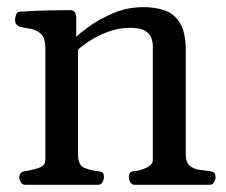

<svg xmlns="http://www.w3.org/2000/svg" viewBox="-20 -515 631 535"><path d="M50.3 0Q42 0 37.8 -7.3Q33.7 -14.6 33.7 -20Q33.7 -36.1 49.8 -38.1Q67.9 -40.5 87.2 -46.9Q106.4 -53.2 106.4 -69.3V-379.9Q106.4 -410.2 93.3 -421.4Q80.1 -432.6 63 -435.1Q45.9 -437.5 33.7 -440.9Q28.8 -443.4 25.4 -447.3Q22 -451.2 22 -460.4Q22 -466.3 24.9 -474.1Q27.8 -481.9 33.7 -482.4Q81.1 -485.4 119.4 -486.1Q157.7 -486.8 177.7 -486.8Q181.6 -486.8 186.5 -482.9Q191.4 -479 192.4 -467.3V-412.6Q201.2 -421.4 228.3 -441.2Q255.4 -460.9 294.9 -478Q334.5 -495.1 380.4 -495.1Q412.1 -495.1 438.7 -486.1Q465.3 -477.1 481.4 -450.9Q497.6 -424.8 497.6 -374V-85.4Q497.6 -62 509.3 -52.7Q521 -43.5 536.6 -41.7Q552.2 -40 564.5 -38.1Q572.8 -37.1 576.7 -33.9Q580.6 -30.8 580.6 -20Q580.6 -14.6 576.4 -7.3Q572.3 0 564 0H355.5Q347.2 0 343 -7.3Q338.9 -14.6 338.9 -20Q338.9 -27.8 341.8 -32.7Q344.7 -37.6 354 -38.1Q369.6 -39.1 387.7 -47.4Q405.8 -55.7 405.8 -69.3V-388.2Q405.8 -396.5 402.1 -408.2Q398.4 -419.9 385 -428.7Q371.6 -437.5 342.8 -437.5Q312.5 -437.5 284.2 -427.5Q255.9 -417.5 233.4 -403.3Q210.9 -389.2 197.3 -376.5V-85.4Q197.3 -54.2 215.6 -47.1Q233.9 -40 252 -38.1Q262.2 -37.1 265.9 -34.2Q269.5 -31.2 269.5 -20Q269.5 -14.6 265.4 -7.3Q261.2 0 252.9 0Z"/></svg>

Font: Gelasio
Style: Regular
Weight: 400
Designer: Eben Sorkin
Foundry: Eben Sorkin
Version: Version 1.008